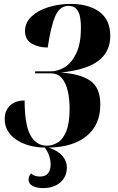

<svg xmlns="http://www.w3.org/2000/svg" viewBox="-20 -744 606 982"><path d="M200 218Q168 218 147 207Q126 196 126 174Q126 167 129 158.5Q132 150 139 143Q143 148 155 153.5Q167 159 184 159Q213 159 226 142Q239 125 239 97Q239 77 232.5 56Q226 35 210 11Q119 9 61.5 -31Q4 -71 4 -135Q4 -178 31 -204Q58 -230 106 -230Q106 -106 135.5 -52.5Q165 1 220 1Q248 1 274.5 -14.5Q301 -30 318.5 -71.5Q336 -113 336 -189Q336 -238 326.5 -279Q317 -320 296 -344.5Q275 -369 238 -369H159L160 -379H238Q277 -379 312.5 -401.5Q348 -424 371 -473.5Q394 -523 394 -603Q394 -632 389.5 -657Q385 -682 371 -698Q357 -714 330 -714Q287 -714 264 -664.5Q241 -615 224 -501Q177 -501 142.5 -521Q108 -541 108 -585Q108 -628 140.5 -659Q173 -690 226.5 -707Q280 -724 341 -724Q433 -724 488.5 -683.5Q544 -643 544 -560Q544 -480 484 -433.5Q424 -387 292 -373Q392 -366 442.5 -330.5Q493 -295 493 -209Q493 -105 422.5 -48Q352 9 229 11Q277 27 299.5 54Q322 81 322 111Q322 160 288.5 189Q255 218 200 218Z"/></svg>

Font: Noto Serif Display ExtraCondensed Black
Style: Italic
Weight: 900
Width: 2
Italic angle: -12°
Designer: Monotype Design Team
Foundry: Monotype Imaging Inc.
Version: Version 2.009